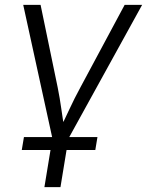

<svg xmlns="http://www.w3.org/2000/svg" viewBox="-20 -559 600 783"><path d="M194.8 10.3 74.7 -539.1H145.5L215.3 -202.1Q224.1 -158.2 230.2 -114.3Q236.3 -70.3 243.7 -28.3H221.7Q243.2 -70.3 263.4 -114.3Q283.7 -158.2 307.6 -202.1L488.3 -539.1H559.6L256.8 10.3ZM161.1 204.1 195.3 -3.9H260.7L226.6 204.1ZM68.8 52.7 77.6 0H377.4L368.7 52.7Z"/></svg>

Font: Inter 18pt Light
Style: Italic
Weight: 300
Italic angle: -9.3988°
Designer: Rasmus Andersson
Foundry: rsms
Version: Version 4.001;git-66647c0bb